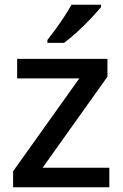

<svg xmlns="http://www.w3.org/2000/svg" viewBox="-20 -786 515 806"><path d="M439 0H35V-67L313 -457H52V-539H431V-464L159 -82H439ZM404 -756Q389 -738 362 -709Q335 -680 304 -652Q273 -624 249 -606H179V-618Q194 -637 213 -663Q232 -689 250 -716.5Q268 -744 280 -766H404Z"/></svg>

Font: Noto Sans Bengali Medium
Style: Regular
Weight: 500
Designer: Jelle Bosma - Monotype Design Team
Foundry: Monotype Imaging Inc.
Version: Version 2.003; ttfautohint (v1.8.4.7-5d5b)